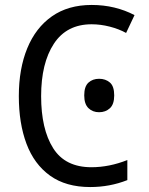

<svg xmlns="http://www.w3.org/2000/svg" viewBox="-20 -745 603 775"><path d="M344 10Q246 10 182 -36Q118 -82 87 -164.5Q56 -247 56 -357Q56 -467 90 -550Q124 -633 189.5 -679Q255 -725 350 -725Q398 -725 441.5 -714.5Q485 -704 523 -684L489 -612Q460 -628 423 -637.5Q386 -647 350 -647Q249 -647 197.5 -568.5Q146 -490 146 -357Q146 -224 194.5 -147Q243 -70 349 -70Q421 -70 494 -99V-18Q423 10 344 10ZM380 -292Q354 -292 337 -308.5Q320 -325 320 -360Q320 -396 337 -411.5Q354 -427 380 -427Q406 -427 423.5 -412Q441 -397 441 -360Q441 -324 423.5 -308Q406 -292 380 -292Z"/></svg>

Font: Noto Sans Mono SemiCondensed
Style: Regular
Weight: 400
Width: 4
Designer: Monotype Design Team
Foundry: Monotype Imaging Inc.
Version: Version 2.014